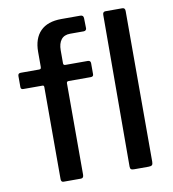

<svg xmlns="http://www.w3.org/2000/svg" viewBox="-83 -815 800 887"><g transform="rotate(-10 317.0 -371.0)"><path d="M364 -517V-465Q364 -454 351 -454H247Q238 -454 238 -445V-16Q238 0 225 0H144Q132 0 132 -14V-446Q132 -454 125 -454H35Q23 -454 23 -465V-517Q23 -530 36 -530H122Q128 -530 130 -532.5Q132 -535 132 -542V-611Q132 -674 165.5 -708Q199 -742 264 -742H353Q368 -742 368 -727L369 -680Q369 -675 365.5 -671.5Q362 -668 356 -668H292Q264 -668 250 -650Q236 -632 236 -600V-539Q236 -530 246 -530H350Q364 -530 364 -517ZM563 -19Q563 -8 558.5 -4Q554 0 542 0H474Q464 0 460 -3.5Q456 -7 456 -16L458 -727Q458 -742 471 -742H550Q563 -742 563 -727Z"/></g></svg>

Font: Libre Franklin Medium
Style: Regular
Weight: 500
Designer: Pablo Impallari, Rodrigo Fuenzalida
Foundry: Impallari Type
Version: Version 1.002; ttfautohint (v1.5)